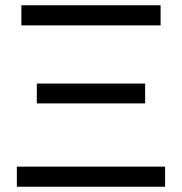

<svg xmlns="http://www.w3.org/2000/svg" viewBox="-20 -708 690 728"><path d="M61 -688V-611.8H588.9V-688ZM606 -76.2H43.9V0H606ZM530.3 -391.1H119.6V-315.9H530.3Z"/></svg>

Font: Arimo
Style: Regular
Weight: 400
Designer: Steve Matteson
Foundry: Monotype Imaging Inc.
Version: Version 1.32